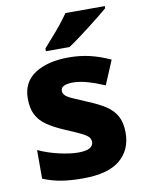

<svg xmlns="http://www.w3.org/2000/svg" viewBox="-87 -827 679 898"><g transform="rotate(-10 253.0 -378.0)"><path d="M467 -166Q467 -85 410.5 -37.5Q354 10 234 10Q176 10 132.5 3Q89 -4 45 -22V-158Q93 -136 145 -124.5Q197 -113 233 -113Q271 -113 288 -123Q305 -133 305 -151Q305 -164 296.5 -174Q288 -184 262.5 -196.5Q237 -209 187 -230Q138 -251 106.5 -273Q75 -295 59.5 -325.5Q44 -356 44 -402Q44 -480 104.5 -519.5Q165 -559 265 -559Q318 -559 365 -548Q412 -537 462 -514L414 -400Q373 -418 334.5 -429Q296 -440 265 -440Q207 -440 207 -410Q207 -399 215.5 -389.5Q224 -380 248.5 -369Q273 -358 320 -338Q367 -319 400 -297.5Q433 -276 450 -245Q467 -214 467 -166ZM474 -756Q458 -742 433 -722Q408 -702 379.5 -680Q351 -658 324.5 -638.5Q298 -619 278 -606H166V-619Q182 -638 205 -663.5Q228 -689 250 -716.5Q272 -744 287 -766H474Z"/></g></svg>

Font: Noto Sans Bengali ExtraBold
Style: Regular
Weight: 800
Designer: Jelle Bosma - Monotype Design Team
Foundry: Monotype Imaging Inc.
Version: Version 2.003; ttfautohint (v1.8.4.7-5d5b)